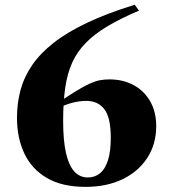

<svg xmlns="http://www.w3.org/2000/svg" viewBox="-20 -752 694 786"><path d="M531.5 -732.5 549 -708.5Q473.5 -676.5 420 -644.5Q366.5 -612.5 331 -576.2Q295.5 -540 275.2 -494.8Q255 -449.5 246.8 -391.2Q238.5 -333 238.5 -257Q238.5 -177.5 250 -126.2Q261.5 -75 284 -50.2Q306.5 -25.5 339.5 -25.5Q368.5 -25.5 389.5 -42.8Q410.5 -60 422 -96Q433.5 -132 433.5 -187.5Q433.5 -271 407.2 -305Q381 -339 333.5 -339Q319.5 -339 304.8 -337Q290 -335 275 -331Q260 -327 245.5 -321.5Q231 -316 217 -308.5L204.5 -322.5Q256 -357.5 289.8 -378.2Q323.5 -399 346.8 -409.5Q370 -420 388.5 -423.5Q407 -427 427.5 -427Q484 -427 527.2 -403.5Q570.5 -380 595 -337Q619.5 -294 619.5 -235.5Q619.5 -162 583 -105.8Q546.5 -49.5 481.5 -18.2Q416.5 13 330.5 13Q234 13 171.8 -23.5Q109.5 -60 79.5 -124Q49.5 -188 49.5 -270Q49.5 -329.5 64 -383.2Q78.5 -437 111.5 -485.2Q144.5 -533.5 200 -577Q255.5 -620.5 337.5 -659.2Q419.5 -698 531.5 -732.5Z"/></svg>

Font: Newsreader 60pt
Style: Bold
Weight: 700
Designer: Hugues Gentile
Foundry: Production Type
Version: Version 1.003